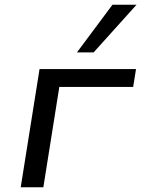

<svg xmlns="http://www.w3.org/2000/svg" viewBox="-20 -786 593 806"><path d="M67 0 146 -496H551L539 -421H229L162 0ZM303 -566 452 -766H553L373 -566Z"/></svg>

Font: Nunito Sans 7pt SemiExpanded
Style: Italic
Weight: 400
Width: 6
Italic angle: -9°
Designer: Vernon Adams
Foundry: Vernon Adams
Version: Version 3.101;gftools[0.9.27]